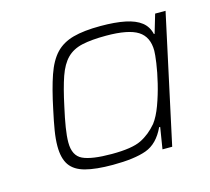

<svg xmlns="http://www.w3.org/2000/svg" viewBox="-66 -770 583 534"><g transform="rotate(-15 225.0 -503.0)"><path d="M198 -312Q149 -312 119 -320Q89 -328 75.5 -347.5Q62 -367 62 -402Q62 -422 66 -446.5Q70 -471 77 -503Q89 -561 102 -598.5Q115 -636 134.5 -656.5Q154 -677 185 -685.5Q216 -694 264 -694Q306 -694 335 -688Q364 -682 380.5 -669Q397 -656 402 -634H404L420 -688H450L370 -318H342L352 -380H349Q329 -337 294.5 -324.5Q260 -312 198 -312ZM203 -342Q261 -342 287.5 -355Q314 -368 335 -393Q348 -410 358.5 -438.5Q369 -467 376.5 -498Q384 -529 387.5 -554Q391 -579 391 -589Q391 -629 363.5 -646.5Q336 -664 272 -664Q230 -664 203 -658Q176 -652 159 -635Q142 -618 131 -586.5Q120 -555 109 -503Q102 -472 98 -447Q94 -422 94 -404Q94 -366 119.5 -354Q145 -342 203 -342Z"/></g></svg>

Font: Saira SemiExpanded Thin
Style: Italic
Weight: 250
Width: 6
Italic angle: -12°
Designer: Hector Gatti with collaboration of the Omnibus-Type team
Foundry: Omnibus-Type
Version: Version 1.101